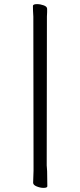

<svg xmlns="http://www.w3.org/2000/svg" viewBox="-20 -800 391 933"><path d="M142 -719Q140 -751 140 -771Q140 -780 160 -780Q176 -780 192.5 -774Q209 -768 209 -757V-741Q208 -731 208 -720L207 4Q208 9 208 17Q208 25 209 33L210 105Q210 113 191 113Q176 113 158.5 106Q141 99 141 88L143 29V5Z"/></svg>

Font: LXGW WenKai Lite
Style: Regular
Weight: 400
Designer: LXGW / Fontworks Inc.
Foundry: LXGW / Fontworks Inc.
Version: Version 1.511; March 25, 2025